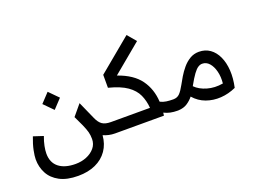

<svg xmlns="http://www.w3.org/2000/svg" viewBox="-135 -1066 2166 1617"><g transform="rotate(-20 947.5 -258.0)"><path d="M321 230Q220 230 155.5 195.5Q91 161 60.5 103.5Q30 46 30 -23Q30 -52 40 -102Q50 -152 74 -214L162 -185Q146 -142 138.5 -104.5Q131 -67 131 -38Q131 43 184.5 85.5Q238 128 334 128Q387 128 432.5 109.5Q478 91 506.5 57Q535 23 535 -23Q535 -57 527.5 -85.5Q520 -114 500 -159L459 -246L539 -342L609 -185Q629 -139 656.5 -120.5Q684 -102 733 -102H743V0H733Q705 0 678.5 -6Q652 -12 629 -22Q623 55 583.5 112Q544 169 477 199.5Q410 230 321 230ZM323 -360 242 -442 319 -524 400 -442Z M743 -102H1083Q1078 -167 1053.5 -220.5Q1029 -274 971.5 -314.5Q914 -355 808 -382V-498L1107 -746L1173 -668L914 -453Q1049 -406 1110 -321.5Q1171 -237 1177 -123Q1202 -110 1230.5 -106Q1259 -102 1291 -102V0Q1261 0 1231 -6Q1201 -12 1174 -26Q1173 -13 1171 0H743Q713 0 713 -53Q713 -102 743 -102Z M1291 -102H1293Q1328 -102 1350 -124.5Q1372 -147 1397 -193Q1412 -221 1433.5 -257Q1455 -293 1483.5 -327Q1512 -361 1548.5 -383Q1585 -405 1630 -405Q1687 -405 1729 -375Q1771 -345 1795.5 -291.5Q1820 -238 1824.5 -167.5Q1829 -97 1811 -16Q1745 14 1676 18.5Q1607 23 1544.5 0.5Q1482 -22 1437 -74Q1414 -45 1381.5 -23.5Q1349 -2 1301 0H1291Q1261 0 1261 -53Q1261 -102 1291 -102ZM1485 -152 1484 -150Q1523 -110 1589 -91Q1655 -72 1730 -85Q1736 -144 1723.5 -193Q1711 -242 1685 -271.5Q1659 -301 1622 -301Q1604 -301 1585 -289Q1566 -277 1542.5 -245Q1519 -213 1485 -152Z"/></g></svg>

Font: Readex Pro
Style: Regular
Weight: 400
Designer: Bonnie Shaver-Troup, Thomas Jockin
Foundry: Lexend
Version: Version 1.204; ttfautohint (v1.8.4.7-5d5b)